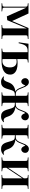

<svg xmlns="http://www.w3.org/2000/svg" viewBox="1534 -2098 574 3682"><g transform="rotate(90 1821.0 -257.0)"><path d="M43 0V-12.2L82 -17.1Q97.7 -19.5 102.8 -28.6Q107.9 -37.6 107.9 -64V-452.1Q107.9 -478.5 102.8 -488Q97.7 -497.6 82 -499L43 -503.9V-516.1H238.8L382.8 -202.1L397.9 -236.8L517.1 -516.1H728V-503.9L688 -500Q668.9 -497.6 663.1 -489.7Q657.2 -481.9 657.2 -458V-58.1Q657.2 -35.2 663.3 -26.6Q669.4 -18.1 688 -16.1L728 -12.2V0H460V-11.2L497.1 -15.1Q514.6 -17.1 519.8 -25.6Q524.9 -34.2 524.9 -58.1V-478H522L367.2 -108.9L293.9 -101.1L128.9 -471.2H127V-61Q127 -36.6 132.1 -28.1Q137.2 -19.5 152.8 -18.1L198.2 -11.2V0Z M912.6 0V-12.2L955.6 -17.1Q970.7 -18.6 975.6 -27.6Q980.5 -36.6 980.5 -63V-500H954.6Q898.4 -499.5 869.1 -472.4Q839.8 -445.3 822.8 -383.8L807.6 -326.2L791.5 -330.1L818.4 -516.1H1179.7V-504.9L1136.7 -499Q1122.6 -497.6 1117.7 -488.5Q1112.8 -479.5 1112.8 -455.1V-300.8Q1147 -307.1 1195.8 -307.1Q1258.8 -307.1 1306.2 -292.2Q1353.5 -277.3 1382.1 -244.9Q1410.6 -212.4 1410.6 -165Q1410.6 -84 1342.3 -42Q1273.9 0 1156.7 0ZM1150.4 -15.1Q1206.5 -15.1 1239.5 -51.8Q1272.5 -88.4 1272.5 -161.1Q1272.5 -225.1 1242.4 -257.1Q1212.4 -289.1 1161.6 -289.1Q1143.1 -289.1 1112.8 -285.2V-18.1Q1142.1 -15.1 1150.4 -15.1Z M1550.3 9.8Q1488.3 9.8 1444.3 -39.1L1449.7 -47.9Q1469.7 -40 1486.3 -40Q1508.3 -40 1523.9 -58.1Q1539.6 -76.2 1558.6 -130.9Q1580.6 -193.4 1624.5 -225.3Q1668.5 -257.3 1734.4 -266.1V-268.1Q1709.5 -278.3 1692.4 -302.5Q1675.3 -326.7 1659.7 -370.1Q1635.7 -438.5 1616.7 -455.1Q1605 -418.5 1586.7 -398.2Q1568.4 -377.9 1544.4 -377.9Q1519 -377.9 1498.8 -400.1Q1478.5 -422.4 1478.5 -453.1Q1478.5 -482.9 1499.8 -503.4Q1521 -523.9 1551.3 -523.9Q1591.8 -523.9 1618.7 -492.7Q1645.5 -461.4 1668.5 -396Q1690.9 -333.5 1710.4 -306.9Q1730 -280.3 1757.3 -275.9Q1777.3 -271 1817.4 -271V-453.1Q1817.4 -479 1812 -488.3Q1806.6 -497.6 1791.5 -499L1750.5 -503.9V-516.1H2015.6V-504.9L1972.7 -499Q1958.5 -497.1 1954.1 -488.3Q1949.7 -479.5 1949.7 -455.1V-271Q1988.3 -271 2009.3 -275.9Q2036.1 -280.3 2055.9 -306.9Q2075.7 -333.5 2097.7 -396Q2120.6 -461.4 2147.2 -492.7Q2173.8 -523.9 2214.4 -523.9Q2244.6 -523.9 2266.1 -503.4Q2287.6 -482.9 2287.6 -453.1Q2287.6 -422.4 2267.3 -400.1Q2247.1 -377.9 2221.7 -377.9Q2197.8 -377.9 2179.4 -398.2Q2161.1 -418.5 2149.4 -455.1Q2130.4 -438.5 2106.4 -370.1Q2090.8 -326.7 2073.7 -302.5Q2056.6 -278.3 2031.7 -268.1V-266.1Q2171.4 -247.6 2211.4 -130.9Q2229 -76.7 2245.6 -58.3Q2262.2 -40 2284.7 -40Q2298.3 -40 2318.4 -47.9L2323.7 -39.1Q2279.8 9.8 2216.3 9.8Q2191.9 9.8 2174.1 5.4Q2156.2 1 2137.2 -12.2Q2118.2 -25.4 2103 -54Q2087.9 -82.5 2076.7 -126Q2057.6 -198.7 2043.5 -222.4Q2029.3 -246.1 2003.4 -252Q1985.4 -255.9 1949.7 -255.9V-61Q1949.7 -36.6 1954.1 -28.1Q1958.5 -19.5 1972.7 -18.1L2015.6 -11.2V0H1750.5V-12.2L1791.5 -17.1Q1806.6 -18.6 1812 -27.8Q1817.4 -37.1 1817.4 -63V-255.9Q1780.8 -255.9 1762.7 -252Q1736.8 -246.1 1722.7 -222.4Q1708.5 -198.7 1689.5 -126Q1678.2 -82.5 1663.1 -54Q1647.9 -25.4 1628.7 -12.2Q1609.4 1 1591.8 5.4Q1574.2 9.8 1550.3 9.8Z M2842.3 9.8Q2817.4 9.8 2799.6 5.4Q2781.7 1 2762.5 -12.5Q2743.2 -25.9 2728.3 -54Q2713.4 -82 2702.1 -126Q2689.5 -175.8 2679.2 -201.2Q2668.9 -226.6 2658 -237.5Q2647 -248.5 2628.9 -252Q2605 -255.9 2573.2 -255.9V-61Q2573.2 -36.6 2577.6 -28.1Q2582 -19.5 2596.2 -18.1L2639.2 -11.2V0H2373V-12.2L2415 -17.1Q2430.2 -18.6 2435.5 -27.8Q2440.9 -37.1 2440.9 -63V-453.1Q2440.9 -479 2435.5 -488.3Q2430.2 -497.6 2415 -499L2373 -503.9V-516.1H2639.2V-504.9L2596.2 -499Q2582 -497.1 2577.6 -488.3Q2573.2 -479.5 2573.2 -455.1V-271Q2614.3 -271 2635.3 -275.9Q2661.6 -281.2 2680.9 -307.4Q2700.2 -333.5 2723.1 -396Q2746.1 -461.9 2772.2 -492.9Q2798.3 -523.9 2838.9 -523.9Q2869.1 -523.9 2890.6 -503.4Q2912.1 -482.9 2912.1 -453.1Q2912.1 -422.4 2892.1 -400.1Q2872.1 -377.9 2847.2 -377.9Q2799.3 -377.9 2774.9 -455.1Q2757.3 -440.9 2731 -370.1Q2715.3 -326.7 2698.7 -303Q2682.1 -279.3 2657.2 -268.1V-266.1Q2796.9 -247.6 2836.9 -130.9Q2855 -77.1 2871.8 -58.6Q2888.7 -40 2910.2 -40Q2924.3 -40 2943.8 -48.8L2950.2 -40Q2906.7 9.8 2842.3 9.8Z M2998 0V-12.2L3040 -17.1Q3055.2 -18.6 3060.5 -27.8Q3065.9 -37.1 3065.9 -63V-453.1Q3065.9 -479 3060.5 -488.3Q3055.2 -497.6 3040 -499L2998 -503.9V-516.1H3264.2V-504.9L3221.2 -499Q3207 -497.1 3202.6 -488.3Q3198.2 -479.5 3198.2 -455.1V-124L3399.9 -426.8V-458Q3399.9 -481.9 3394.8 -490.5Q3389.6 -499 3373 -501L3335 -504.9V-516.1H3603V-503.9L3563 -500Q3543.9 -497.6 3538.1 -489.7Q3532.2 -481.9 3532.2 -458V-58.1Q3532.2 -35.2 3538.3 -26.6Q3544.4 -18.1 3563 -16.1L3603 -12.2V0H3335V-11.2L3373 -15.1Q3389.6 -17.1 3394.8 -25.6Q3399.9 -34.2 3399.9 -58.1V-397.9L3198.2 -94.2V-61Q3198.2 -36.6 3202.6 -28.1Q3207 -19.5 3221.2 -18.1L3264.2 -11.2V0Z"/></g></svg>

Font: Display Semibold
Style: Regular
Weight: 600
Designer: Latin by Veronika Burian and Jose Scaglione. Greek by Irene Vlachou. Cyrillic by Vera Evstafieva.
Foundry: TypeTogether
Version: Version 3.002